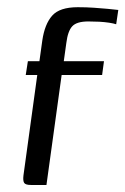

<svg xmlns="http://www.w3.org/2000/svg" viewBox="-20 -526 356 546"><path d="M59.3 -352H92.1L100.3 -410.9Q107.1 -457.5 128.4 -481.5Q149.6 -505.5 201.2 -505.5Q225.6 -505.5 246.9 -504Q268.2 -502.5 285.8 -500.9Q303.5 -499.3 316.4 -497.7L310.4 -457Q302.8 -459.5 290.4 -461.4Q278 -463.3 262.7 -464.2Q247.4 -465 231.3 -465Q198.2 -465 185.5 -451.3Q172.8 -437.6 168.6 -403.6L161.4 -352H275.7L270.4 -312.8H155.3L112.1 0H68Q52.8 0 48.8 -5.8Q44.9 -11.7 46.7 -27.1L86 -312.8H53.2Z"/></svg>

Font: Genos Thin
Style: Italic
Weight: 100
Italic angle: -8°
Designer: Robert E. Leuschke
Foundry: Robert E. Leuschke
Version: Version 1.010